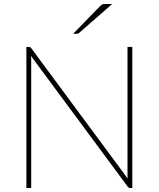

<svg xmlns="http://www.w3.org/2000/svg" viewBox="-20 -937 791 957"><path d="M639.5 -703V0H628Q621.5 0 617 -6L134.5 -658Q135 -653.5 135.2 -648.8Q135.5 -644 135.5 -640V0H111.5V-703H124Q128 -703 130.5 -701.8Q133 -700.5 136 -696.5L616.5 -47Q616 -51.5 615.8 -56Q615.5 -60.5 615.5 -64.5V-703ZM539 -917 374.5 -773Q369.5 -768.5 361.5 -768.5H344.5L480.5 -908Q485.5 -913.5 490.5 -915.2Q495.5 -917 505.5 -917Z"/></svg>

Font: Lato 2
Style: Regular
Weight: 200
Designer: Lukasz Dziedzic with Adam Twardoch and Botio Nikoltchev
Foundry: tyPoland Lukasz Dziedzic
Version: Version 2.015; 2015-08-06; http://www.latofonts.com/